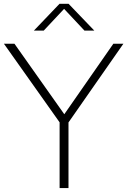

<svg xmlns="http://www.w3.org/2000/svg" viewBox="-30 -964 652 984"><path d="M602.5 -740 321 -336.5V0H275.5V-337L-10 -740H44L299.5 -378.5L551 -740ZM453.5 -807H403L298.5 -918.5L194 -807H143.5L275 -944.5H321.5Z"/></svg>

Font: Encode Sans Semi Expanded ExLight
Style: Regular
Weight: 275
Width: 6
Designer: Multiple Designers
Foundry: Impallari Type
Version: Version 2.000